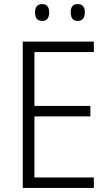

<svg xmlns="http://www.w3.org/2000/svg" viewBox="-20 -983 534 937"><path d="M438 -66H91V-780H438V-729H148V-466H421V-415H148V-117H438ZM151 -922Q151 -963 186 -963Q220 -963 220 -922Q220 -881 186 -881Q151 -881 151 -922ZM325 -923Q325 -963 359 -963Q394 -963 394 -923Q394 -881 359 -881Q325 -881 325 -923Z"/></svg>

Font: Noto Sans Malayalam UI SemiCondensed Light
Style: Regular
Weight: 300
Width: 4
Designer: Jelle Bosma - Monotype Design Team
Foundry: Monotype Imaging Inc.
Version: Version 2.104; ttfautohint (v1.8.4.7-5d5b)